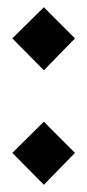

<svg xmlns="http://www.w3.org/2000/svg" viewBox="-20 -527 241 530"><path d="M101 -333 14 -421 101 -507 187 -421ZM101 -17 14 -105 101 -191 187 -105Z"/></svg>

Font: Assistant ExtraBold
Style: Regular
Weight: 800
Designer: Hebrew By Ben Nathan, Latin by Paul Hunt
Version: Version 2.001;PS 002.001;hotconv 1.0.88;makeotf.lib2.5.64775